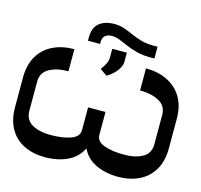

<svg xmlns="http://www.w3.org/2000/svg" viewBox="-197 -871 1079 1031"><g transform="rotate(15 342.5 -355.0)"><path d="M540.1 -439.3V-562.1Q606.2 -562.1 658 -537.5Q709.9 -512.8 739.9 -464.1Q769.9 -415.5 769.9 -342.7V-180.4Q769.9 -106.9 740.6 -58.1Q711.3 -9.2 660.7 14.9Q610.1 39.1 545.5 39.4Q474.1 39.1 420.5 13.3Q366.8 -12.4 342.3 -64.3Q317.5 -12.1 263.7 13.5Q209.9 39.1 137.4 39.4Q73.2 39.1 22.7 14.9Q-27.7 -9.2 -56.5 -58.1Q-85.2 -106.9 -85.2 -180.4V-342.7Q-85.2 -415.5 -55.9 -464.1Q-26.6 -512.8 24.7 -537.5Q76 -562.1 142 -562.1V-439.3Q78.1 -439.3 36 -415.8Q-6 -392.4 -6 -342.7V-180.4Q-6 -128.9 34.6 -106.4Q75.3 -83.8 137.4 -83.8Q204.2 -83.8 248.9 -100Q293.7 -116.1 294 -152.3V-279.5H390.6V-152.3Q390.6 -116.1 434.8 -100Q479 -83.8 545.5 -83.8Q607.6 -83.8 648.3 -106.4Q688.9 -128.9 688.9 -180.4V-342.7Q688.9 -392.8 646.8 -416Q604.8 -439.3 540.1 -439.3ZM547.2 -690.3H570V-625H545.8Q503.2 -625 470.2 -633.9Q437.1 -642.8 410.9 -654.1Q384.6 -665.5 362.2 -674.4Q339.8 -683.2 318.5 -683.2Q296.2 -683.2 282 -671.7Q267.8 -660.2 268.1 -633.5V-625H200.6V-643.8Q200.6 -697.8 231.7 -723.2Q262.8 -748.6 317.1 -748.6Q345.9 -748.6 370.9 -739.7Q396 -730.8 421.5 -719.5Q447.1 -708.1 477.5 -699.2Q507.8 -690.3 547.2 -690.3ZM345.2 -469.1 305.8 -496.1Q321.4 -516.3 329.7 -533.9Q338.1 -551.5 338.1 -570V-616.8H419V-567.1Q419 -547.6 407.3 -528.2Q395.6 -508.9 378.4 -493.3Q361.2 -477.6 345.2 -469.1Z"/></g></svg>

Font: Inter UI Light
Style: Regular
Weight: 300
Designer: Rasmus Andersson
Foundry: rsms
Version: 3.2;8d6f07862